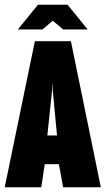

<svg xmlns="http://www.w3.org/2000/svg" viewBox="-20 -795 448 815"><path d="M0 0 128 -620H281L408 0H248L230 -98H170L155 0ZM201 -411 181 -220H222L204 -411L203 -439H202ZM56 -670 141 -775H267L352 -670H248L204 -707L160 -670Z"/></svg>

Font: Smooch Sans Black
Style: Regular
Weight: 900
Designer: Robert E. Leuschke
Foundry: Robert E. Leuschke
Version: Version 1.010; ttfautohint (v1.8.3)